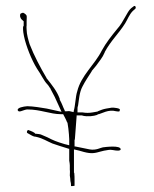

<svg xmlns="http://www.w3.org/2000/svg" viewBox="-20 -644 521 649"><path d="M40 -271C44 -262 57 -272 71 -274H73C117 -274 150 -258 186 -258H194V-257C198 -249 203 -241 207 -230H208L211 -210L213 -190C213 -184 214 -178 214 -174V-153L198 -157C171 -165 159 -170 140 -180L119 -189C115 -191 107 -191 101 -192H99C97 -197 82 -202 80 -203H79C73 -209 68 -196 73 -194C83 -189 90 -183 98 -182H100C124 -177 138 -167 157 -159C166 -156 195 -146 213 -141H214V-101C215 -96 216 -89 216 -85V-70C217 -65 216 -58 216 -51C217 -45 218 -37 218 -32C218 -31 220 -26 220 -19V-15C223 -15 228 -15 232 -16V-31C232 -42 232 -52 231 -60H230V-139L247 -135C257 -132 271 -128 280 -127C301 -124 314 -131 333 -135H334C341 -136 351 -139 360 -137C380 -133 387 -135 388 -139C388 -154 336 -147 328 -146C320 -145 305 -135 283 -139C268 -142 248 -146 234 -149H232V-172H233C235 -193 237 -229 239 -251V-254H258L259 -253C277 -249 295 -251 310 -256V-258H314C323 -260 347 -275 372 -268C385 -266 384 -267 385 -272V-273C388 -278 363 -281 357 -280L339 -277C328 -275 321 -272 311 -268L310 -267L293 -264C281 -262 271 -262 259 -264H242V-277C242 -280 242 -282 244 -288C247 -306 248 -332 259 -352C268 -370 280 -387 290 -403V-404L305 -422C316 -438 326 -448 334 -467V-468C355 -507 381 -530 403 -565C411 -578 417 -595 429 -607L437 -614C441 -618 438 -624 435 -624C432 -624 432 -622 423 -616C409 -604 398 -570 376 -546C358 -524 338 -499 324 -473C300 -425 254 -389 241 -335C235 -317 235 -288 229 -268V-265L216 -268C212 -269 210 -268 207 -268H199V-270C192 -284 190 -293 182 -307V-310C172 -337 156 -356 138 -379L137 -380V-381C118 -413 95 -456 80 -495C76 -508 70 -529 70 -543C70 -547 69 -553 70 -558V-574C70 -581 71 -586 70 -591C69 -595 59 -602 56 -601V-600H55C49 -599 47 -597 48 -588C50 -579 55 -577 60 -572V-557C57 -554 58 -548 58 -543C58 -539 59 -532 61 -522C68 -488 87 -441 105 -412C118 -394 128 -371 140 -359C145 -354 148 -347 151 -344V-343C160 -327 170 -307 178 -288L188 -266L138 -277C121 -280 90 -285 72 -285C59 -284 37 -280 40 -271ZM48 -588V-589ZM72 -285V-286ZM105 -412ZM138 -379ZM140 -180ZM157 -159ZM213 -190ZM216 -51ZM259 -264V-265ZM259 -352ZM296 -429V-430ZM305 -422V-423ZM359 -137H360ZM371 -268H372ZM376 -546ZM437 -614Z"/></svg>

Font: Stray Cat
Style: Hl
Weight: 100
Version: Version 1.0